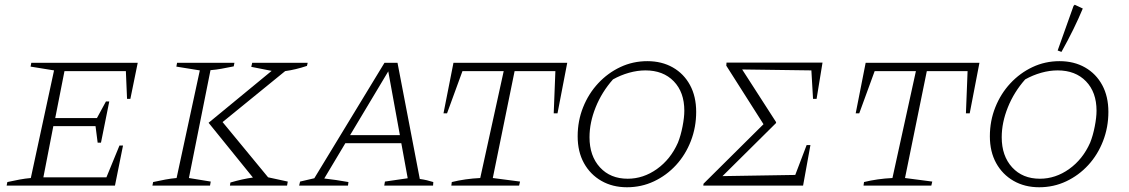

<svg xmlns="http://www.w3.org/2000/svg" viewBox="-20 -783 4761 810"><path d="M8 0 11 -15Q38 -21 62.5 -25.5Q87 -30 110 -32L208 -486L109 -502L112 -518H561L530 -366H516L511 -483H252L213 -285H389L427 -355H441L406 -181H392L383 -251H205L163 -35H429L484 -169H499L465 0Z M623 0 626 -15Q653 -21 677.5 -25.5Q702 -30 725 -32L823 -486L724 -502L727 -518H969L966 -503Q935 -497 914 -493Q893 -489 868 -487L777 -32L869 -17L866 0ZM950 0 952 -13Q1003 -28 1047 -34L860 -265L1126 -484L1040 -501L1044 -518H1278L1275 -505Q1227 -489 1183 -483L919 -268L1111 -35L1194 -17L1191 0Z M1751 -28Q1766 -26 1781 -22.5Q1796 -19 1808 -15L1807 0H1601L1604 -17L1700 -31L1673 -179H1437L1348 -30Q1373 -27 1398 -23.5Q1423 -20 1450 -15L1448 0H1242L1246 -17L1306 -31L1602 -518H1657ZM1457 -213H1667L1618 -482Z M2373 -518 2332 -305H2316L2323 -483H2151L2059 -32L2174 -17L2170 0H1884L1886 -15Q1943 -29 2006 -32L2105 -483H1931L1866 -305H1851L1893 -518Z M2625 7Q2564 7 2517 -20Q2470 -47 2443.5 -95Q2417 -143 2417 -208Q2417 -273 2440 -330.5Q2463 -388 2503.5 -431.5Q2544 -475 2597 -500Q2650 -525 2711 -525Q2772 -525 2818.5 -498.5Q2865 -472 2891 -424Q2917 -376 2917 -311Q2917 -246 2894.5 -188Q2872 -130 2832 -86.5Q2792 -43 2739 -18Q2686 7 2625 7ZM2628 -29Q2694 -29 2751.5 -70Q2809 -111 2840 -181Q2852 -211 2859.5 -249.5Q2867 -288 2867 -316Q2867 -394 2822.5 -440Q2778 -486 2703 -486Q2669 -486 2633.5 -476Q2598 -466 2566 -448Q2519 -395 2493 -330.5Q2467 -266 2467 -204Q2467 -125 2511 -77Q2555 -29 2628 -29Z M2947 0 2948 -8 3201 -259 3044 -506 3045 -519H3450L3425 -366H3410L3403 -486L3111 -490L3254 -268V-264L3028 -40L3335 -45L3383 -171H3399L3368 0Z M4112 -518 4071 -305H4055L4062 -483H3890L3798 -32L3913 -17L3909 0H3623L3625 -15Q3682 -29 3745 -32L3844 -483H3670L3605 -305H3590L3632 -518Z M4364 7Q4303 7 4256 -20Q4209 -47 4182.5 -95Q4156 -143 4156 -208Q4156 -273 4179 -330.5Q4202 -388 4242.5 -431.5Q4283 -475 4336 -500Q4389 -525 4450 -525Q4511 -525 4557.5 -498.5Q4604 -472 4630 -424Q4656 -376 4656 -311Q4656 -246 4633.5 -188Q4611 -130 4571 -86.5Q4531 -43 4478 -18Q4425 7 4364 7ZM4367 -29Q4433 -29 4490.5 -70Q4548 -111 4579 -181Q4591 -211 4598.5 -249.5Q4606 -288 4606 -316Q4606 -394 4561.5 -440Q4517 -486 4442 -486Q4408 -486 4372.5 -476Q4337 -466 4305 -448Q4258 -395 4232 -330.5Q4206 -266 4206 -204Q4206 -125 4250 -77Q4294 -29 4367 -29ZM4458 -564 4442 -570 4509 -758 4514 -763 4548 -747Q4531 -706 4508.5 -660Q4486 -614 4458 -564Z"/></svg>

Font: Piazzolla SC ExtraLight
Style: Italic
Weight: 200
Italic angle: -11.3°
Designer: Juan Pablo del Peral
Foundry: Huerta Tipografica
Version: Version 1.330